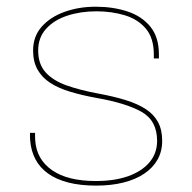

<svg xmlns="http://www.w3.org/2000/svg" viewBox="-20 -558 586 586"><path d="M273.5 8.5Q225 8.5 188.2 -1Q151.5 -10.5 126.5 -28.5Q101.5 -46.5 88 -72.2Q74.5 -98 72 -130.5Q71.5 -136 71.5 -142Q71.5 -148 71.5 -152.5H87Q87 -148 87 -141.8Q87 -135.5 87.5 -129.5Q91.5 -71.5 139 -38.5Q186.5 -5.5 272.5 -5.5Q330 -5.5 371.8 -20.5Q413.5 -35.5 436.5 -63Q459.5 -90.5 459.5 -128Q459.5 -190 411.8 -216.8Q364 -243.5 275 -259Q231 -267 195 -277.8Q159 -288.5 133.8 -304.8Q108.5 -321 94.8 -345.2Q81 -369.5 81 -404Q81 -447 107.5 -476.8Q134 -506.5 177.5 -522Q221 -537.5 272 -537.5Q325.5 -537.5 369.2 -523Q413 -508.5 439 -476.5Q465 -444.5 465 -392Q465 -389.5 465 -386Q465 -382.5 465 -379.5H449.5Q449.5 -382 449.5 -385.5Q449.5 -389 449.5 -391.5Q449.5 -442 425 -470.8Q400.5 -499.5 360.5 -511.5Q320.5 -523.5 274 -523.5Q226 -523.5 185.5 -510.2Q145 -497 120.8 -470.2Q96.5 -443.5 96.5 -403.5Q96.5 -362.5 119.2 -337.2Q142 -312 182.8 -297.5Q223.5 -283 277 -273Q326.5 -264 363.5 -252.5Q400.5 -241 425.2 -224.8Q450 -208.5 462.5 -185Q475 -161.5 475 -128Q475 -96 460.8 -70.8Q446.5 -45.5 420 -27.8Q393.5 -10 356.5 -0.8Q319.5 8.5 273.5 8.5Z"/></svg>

Font: Epilogue Thin
Style: Regular
Weight: 250
Designer: Tyler Finck
Foundry: Etcetera Type Co
Version: Version 2.111